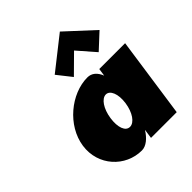

<svg xmlns="http://www.w3.org/2000/svg" viewBox="-228 -990 1155 1155"><g transform="rotate(-45 349.0 -412.5)"><path d="M264.1 -678 336 -587 449.4 -699 547.2 -587 645.3 -678 469.7 -840ZM82 -256C60.4 -106 174.2 15 313.3 15C350.2 15 386.3 -16 412.4 -58H413.5L405.1 0H623.9L697.8 -513H478L470.9 -464C454.7 -505 427.9 -528 391.6 -528C252.5 -528 103.6 -406 82 -256ZM317 -256C327.3 -327 362.4 -377 397.7 -377C432.5 -377 454.7 -327 444.5 -256C434.4 -186 399.4 -136 363 -136C325 -136 306.9 -186 317 -256Z"/></g></svg>

Font: Blink
Style: WideObl
Weight: 400
Designer: Mew Too
Foundry: Cannot Into Space Fonts
Version: Version 001.000